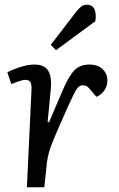

<svg xmlns="http://www.w3.org/2000/svg" viewBox="-20 -795 506 815"><path d="M304.2 -746.1Q317.4 -762.2 326.4 -768.6Q335.4 -774.9 349.1 -774.9Q371.1 -774.9 380.4 -757.1Q389.6 -739.3 384.8 -705.1L217.8 -582L195.8 -605ZM113.8 -416Q114.7 -437.5 108.6 -446.8Q102.5 -456.1 86.9 -456.1Q72.8 -456.1 27.8 -438L11.2 -487.8Q30.8 -499 64.7 -510Q98.6 -521 126 -521Q168 -521 184.1 -495.8Q200.2 -470.7 195.8 -418.9L182.1 -276.9L188 -275.9L242.2 -402.8Q269.5 -467.3 293.5 -494.1Q317.4 -521 358.9 -521Q395.5 -521 415.8 -501.5Q436 -481.9 436 -453.1Q436 -431.6 423.8 -412.6Q411.6 -393.6 389.2 -383.8L366.2 -411.1Q356.9 -422.9 349.9 -428Q342.8 -433.1 332 -433.1Q316.4 -433.1 306.2 -418Q295.9 -402.8 270 -346.2Q210.4 -213.4 195.3 -171.6Q180.2 -129.9 176.8 -82L168 0H94.2Z"/></svg>

Font: Literata Book
Style: Italic
Weight: 400
Italic angle: -3°
Designer: Latin by Veronika Burian and Jose Scaglione. Greek by Irene Vlachou. Cyrillic by Vera Evstafieva
Foundry: TypeTogether
Version: Version 1.003;PS 001.003;hotconv 1.0.88;makeotf.lib2.5.64775